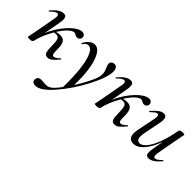

<svg xmlns="http://www.w3.org/2000/svg" viewBox="-2 -966 1818 1818"><g transform="rotate(45 907.0 -57.5)"><path d="M70 -74 111 -297Q114 -312 114 -322Q114 -353 95 -353Q71 -353 29 -309Q28 -308 26 -308Q23 -308 21 -311.5Q19 -315 21 -317Q55 -357 84 -376Q113 -395 140 -395Q160 -395 169 -383.5Q178 -372 178 -347Q178 -332 173 -302L143 -136Q173 -207 217.5 -267Q262 -327 307 -361.5Q352 -396 384 -396Q405 -396 416.5 -384Q428 -372 426 -354Q424 -340 413.5 -330.5Q403 -321 387 -321Q374 -321 358 -331Q344 -338 338 -338Q313 -338 279 -305.5Q245 -273 211 -219Q236 -226 259 -226Q303 -226 319.5 -199Q336 -172 336 -127Q336 -74 340 -55.5Q344 -37 361 -37Q381 -37 419 -73Q420 -74 422 -74Q426 -74 428 -70.5Q430 -67 427 -65Q392 -24 370.5 -6.5Q349 11 324 11Q293 11 284.5 -15.5Q276 -42 276 -104Q276 -154 267 -179Q258 -204 226 -204Q215 -204 200 -201Q173 -156 152 -105.5Q131 -55 121 -9Q119 -1 109 3.5Q99 8 82 8Q55 8 55 1L59 -19Q68 -62 70 -74Z M800 -283Q795 -300 786 -320Q782 -330 778.5 -339.5Q775 -349 775 -357Q775 -374 787 -385Q799 -396 818 -396Q839 -396 850 -380Q861 -364 861 -336Q861 -257 782.5 -106Q704 45 602 163Q500 281 433 281Q412 281 399 271.5Q386 262 386 242L387 233Q395 200 433 200Q443 200 465 202Q485 204 495 204Q528 204 550 187Q579 168 626 104L627 52Q627 -138 597.5 -242.5Q568 -347 517 -347Q504 -347 491 -338Q478 -329 469 -312Q468 -309 463 -309Q456 -309 457 -315Q475 -353 502 -374Q529 -395 557 -395Q598 -395 627.5 -348Q657 -301 672.5 -219.5Q688 -138 688 -37Q688 -2 687 16Q728 -48 759.5 -110Q791 -172 800 -205Q805 -230 805 -245Q805 -266 800 -283Z M966 -74 1007 -297Q1010 -312 1010 -322Q1010 -353 991 -353Q967 -353 925 -309Q924 -308 922 -308Q919 -308 917 -311.5Q915 -315 917 -317Q951 -357 980 -376Q1009 -395 1036 -395Q1056 -395 1065 -383.5Q1074 -372 1074 -347Q1074 -332 1069 -302L1039 -136Q1069 -207 1113.5 -267Q1158 -327 1203 -361.5Q1248 -396 1280 -396Q1301 -396 1312.5 -384Q1324 -372 1322 -354Q1320 -340 1309.5 -330.5Q1299 -321 1283 -321Q1270 -321 1254 -331Q1240 -338 1234 -338Q1209 -338 1175 -305.5Q1141 -273 1107 -219Q1132 -226 1155 -226Q1199 -226 1215.5 -199Q1232 -172 1232 -127Q1232 -74 1236 -55.5Q1240 -37 1257 -37Q1277 -37 1315 -73Q1316 -74 1318 -74Q1322 -74 1324 -70.5Q1326 -67 1323 -65Q1288 -24 1266.5 -6.5Q1245 11 1220 11Q1189 11 1180.5 -15.5Q1172 -42 1172 -104Q1172 -154 1163 -179Q1154 -204 1122 -204Q1111 -204 1096 -201Q1069 -156 1048 -105.5Q1027 -55 1017 -9Q1015 -1 1005 3.5Q995 8 978 8Q951 8 951 1L955 -19Q964 -62 966 -74Z M1366 -311Q1364 -314 1367 -317Q1402 -357 1428 -376Q1454 -395 1480 -395Q1519 -395 1519 -346Q1519 -327 1513 -297L1481 -138Q1475 -108 1475 -87Q1475 -32 1515 -32Q1547 -32 1581 -73Q1615 -114 1644.5 -192Q1674 -270 1693 -377Q1695 -385 1705 -389.5Q1715 -394 1733 -394Q1759 -394 1759 -387L1755 -367Q1746 -324 1744 -312L1703 -89Q1701 -80 1701 -64Q1701 -33 1719 -33Q1731 -33 1748 -44.5Q1765 -56 1785 -77Q1786 -78 1788 -78Q1791 -78 1793 -74.5Q1795 -71 1793 -69Q1758 -28 1730 -9.5Q1702 9 1675 9Q1655 9 1646 -2Q1637 -13 1637 -38Q1637 -54 1642 -84L1662 -198Q1626 -98 1577.5 -42.5Q1529 13 1476 13Q1409 13 1409 -63Q1409 -82 1416 -119L1452 -297Q1455 -312 1455 -322Q1455 -352 1436 -352Q1426 -352 1411.5 -341Q1397 -330 1375 -309Q1373 -307 1371 -307Q1368 -307 1366 -311Z"/></g></svg>

Font: CormorantInfant-MediumItalic
Style: Italic
Weight: 500
Italic angle: -10°
Designer: Christian Thalmann (Catharsis Fonts)
Foundry: Catharsis Fonts
Version: Version 3.303